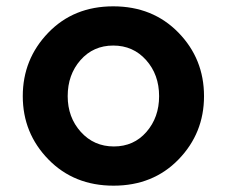

<svg xmlns="http://www.w3.org/2000/svg" viewBox="-20 -643 716 607"><path d="M52 -339Q52 -456 132.5 -539.5Q213 -623 338 -623Q463 -623 544 -540Q625 -457 625 -339Q625 -222 544.5 -139Q464 -56 339 -56Q214 -56 133 -139Q52 -222 52 -339ZM340 -180Q403 -180 443 -226Q483 -272 483 -339Q483 -407 442 -453Q401 -499 338 -499Q275 -499 234.5 -453Q194 -407 194 -339Q194 -272 235.5 -226Q277 -180 340 -180Z"/></svg>

Font: Palanquin Dark Medium
Style: Regular
Weight: 500
Designer: Pria Ravichandran
Version: Version 1.001